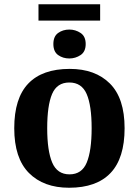

<svg xmlns="http://www.w3.org/2000/svg" viewBox="-20 -873 654 903"><path d="M161 -776V-853H451V-776ZM306 -598Q276 -598 253.5 -614Q231 -630 231 -666Q231 -702 253.5 -718Q276 -734 306 -734Q335 -734 359 -718Q383 -702 383 -666Q383 -630 359 -614Q335 -598 306 -598ZM305 10Q185 10 116 -59.5Q47 -129 47 -270Q47 -411 113 -480Q179 -549 308 -549Q428 -549 497 -480Q566 -411 566 -270Q566 -129 500 -59.5Q434 10 305 10ZM307 -53Q365 -53 388 -108.5Q411 -164 411 -270Q411 -377 387.5 -431Q364 -485 306 -485Q248 -485 225 -431Q202 -377 202 -270Q202 -164 225.5 -108.5Q249 -53 307 -53Z"/></svg>

Font: Noto Serif
Style: Bold
Weight: 700
Designer: Monotype Design Team
Foundry: Monotype Imaging Inc.
Version: Version 2.014